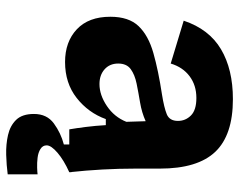

<svg xmlns="http://www.w3.org/2000/svg" viewBox="-98 -484 791 636"><g transform="rotate(90 298.0 -166.5)"><path d="M186 14Q119 14 77.5 -25Q36 -64 36 -136Q36 -197 67 -229.5Q98 -262 156 -278.5Q214 -295 293 -307Q337 -314 359 -323Q381 -332 381 -360Q381 -385 363 -403Q345 -421 305 -421Q263 -421 233 -398.5Q203 -376 191 -336L49 -379Q77 -463 143.5 -502.5Q210 -542 309 -542Q428 -542 483.5 -483.5Q539 -425 539 -300V-219Q539 -110 551 0H409Q405 -23 401 -55Q397 -87 395 -121H375Q354 -63 305 -24.5Q256 14 186 14ZM259 -100Q295 -100 331.5 -124.5Q368 -149 384 -189L382 -253Q353 -240 320 -234.5Q287 -229 257.5 -223Q228 -217 209.5 -203.5Q191 -190 191 -162Q191 -134 210 -117Q229 -100 259 -100ZM558 204Q528 208 493.5 209Q459 210 428 203Q397 196 377.5 176Q358 156 358 117Q358 74 389.5 51Q421 28 459 18V-7H551V0Q511 18 486.5 39Q462 60 462 75Q462 88 474 95.5Q486 103 503 105Q520 107 535.5 106.5Q551 106 558 105Z"/></g></svg>

Font: Bricolage Grotesque 12pt ExtraBold
Style: Regular
Weight: 800
Designer: Mathieu Triay
Foundry: Atelier Triay
Version: Version 1.001; ttfautohint (v1.8.4.7-5d5b);gftools[0.9.33.de